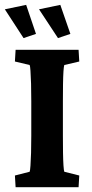

<svg xmlns="http://www.w3.org/2000/svg" viewBox="-28 -781 385 801"><path d="M37.1 0 34.2 -48.8 95.7 -64.5Q97.7 -69.3 99.1 -89.8Q100.6 -110.4 101.6 -143.1Q102.5 -175.8 102.5 -214.8V-358.4Q102.5 -398.4 101.6 -431.6Q100.6 -464.8 99.1 -485.8Q97.7 -506.8 95.7 -509.8L34.2 -524.4L37.1 -573.2H299.8L302.7 -524.4L240.2 -509.8Q238.3 -504.9 236.8 -483.9Q235.4 -462.9 234.9 -430.2Q234.4 -397.5 234.4 -358.4V-214.8Q234.4 -176.8 234.9 -144.5Q235.4 -112.3 236.8 -90.8Q238.3 -69.3 240.2 -64.5L302.7 -48.8L299.8 0ZM213.9 -622.1 134.8 -742.2 223.6 -760.7 265.6 -639.6ZM70.3 -622.1 -7.8 -742.2 81.1 -760.7 122.1 -639.6Z"/></svg>

Font: Crimson Pro
Style: Bold
Weight: 700
Designer: Jacques Le Bailly
Foundry: Baron von Fonthausen
Version: Version 1.003